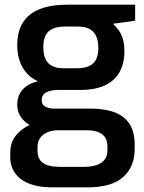

<svg xmlns="http://www.w3.org/2000/svg" viewBox="-20 -557 620 824"><path d="M200 247Q149 247 109 232.5Q69 218 46.5 188.5Q24 159 24 117V98Q24 54 49 23.5Q74 -7 113 -23Q152 -39 194 -39L230 2Q205 2 185 10Q165 18 153 34Q141 50 141 74V90Q141 126 165 142.5Q189 159 233 159H342Q388 159 414.5 141.5Q441 124 441 88V71Q441 49 432 34Q423 19 403 10.5Q383 2 349 2H215Q135 2 94.5 -29Q54 -60 54 -107Q54 -147 77.5 -173Q101 -199 143 -208Q109 -224 89.5 -249Q70 -274 62 -303Q54 -332 54 -362Q54 -423 79 -461.5Q104 -500 152 -518.5Q200 -537 271 -537H560V-468L465 -455Q475 -445 486.5 -431Q498 -417 506 -394Q514 -371 514 -334Q514 -289 495.5 -252Q477 -215 435 -193Q393 -171 322 -171H231Q199 -171 179 -161Q159 -151 159 -127Q159 -107 175 -99Q191 -91 209 -91H368Q429 -91 471.5 -75Q514 -59 536 -25Q558 9 558 65V82Q558 159 508.5 203Q459 247 357 247ZM251 -264H309Q346 -264 366.5 -275.5Q387 -287 394.5 -306.5Q402 -326 402 -350Q402 -384 391.5 -404.5Q381 -425 361.5 -434Q342 -443 314 -443H258Q213 -443 189.5 -423Q166 -403 166 -355Q166 -307 188 -285.5Q210 -264 251 -264Z"/></svg>

Font: Exo Thin SemiBold
Style: Regular
Weight: 600
Version: Version 2.000